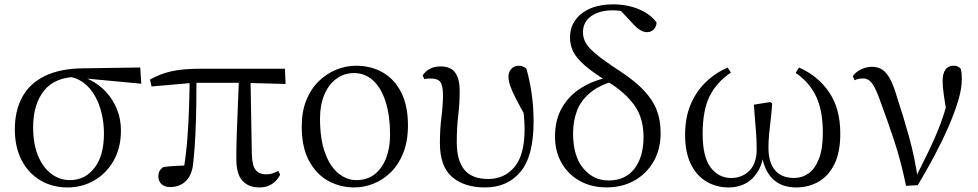

<svg xmlns="http://www.w3.org/2000/svg" viewBox="-20 -825 4381 860"><path d="M282 14.6Q215.2 14.6 161.5 -16.8Q107.8 -48.2 77.1 -106.9Q46.5 -165.5 46.5 -245.6Q46.5 -328.5 79 -389.2Q111.6 -450 179.2 -483.8Q246.9 -517.6 350.8 -519L608.1 -522.7L612.8 -450L346.1 -475.1L329.2 -481Q226.5 -480.5 177.4 -419.1Q128.4 -357.7 128.4 -254.5Q128.4 -179.9 150.6 -126.9Q172.9 -73.9 210.2 -46.1Q247.6 -18.2 293.4 -18.2Q360.4 -18.2 403 -72.6Q445.6 -127 445.6 -227.7Q445.6 -274.5 435 -318.2Q424.4 -361.8 404.1 -397.3Q383.7 -432.7 353 -455.4Q322.4 -478.1 281.6 -483L295 -492Q342.9 -487.6 384.2 -466.6Q425.5 -445.6 456.2 -411.9Q486.9 -378.2 504.3 -334.6Q521.7 -291.1 521.7 -240.9Q521.7 -162.3 488.7 -104.9Q455.8 -47.5 401.5 -16.4Q347.2 14.6 282 14.6Z M742 12.8Q717.1 12.8 703.3 -0.4Q689.4 -13.7 689.4 -34.1Q689.4 -49.2 694.9 -59.2Q700.4 -69.2 711.1 -76.7Q735.6 -80.1 763.7 -81.8Q791.7 -83.5 825 -83.6L801.1 -56.8Q813.7 -131.3 819.2 -204.1Q824.7 -276.8 826.9 -346.5Q829.1 -416.2 829.6 -482H860.2Q860.2 -419.6 859.2 -354.8Q858.2 -290 855.4 -226Q852.6 -162 846.2 -101.6Q842 -44.2 814.2 -15.7Q786.4 12.8 742 12.8ZM658.8 -437.7 651.8 -468.5Q696.4 -494.2 747.7 -505.6Q799 -517 870.1 -517H1256.3L1259.1 -448.9L1071.6 -454H845.8ZM1142 14.6Q1094.2 14.6 1066.3 -14.8Q1038.5 -44.3 1038.5 -114.1Q1038.5 -163.3 1040.4 -222.9Q1042.4 -282.5 1045.3 -348.6Q1048.2 -414.7 1050.6 -482H1102L1108 -131.8Q1110 -81.3 1126 -62.8Q1142.1 -44.2 1169.9 -44.2Q1188.9 -44.2 1201.4 -48.5Q1213.9 -52.8 1226.3 -59.8L1234.9 -42.5Q1220.7 -15 1197.5 -0.2Q1174.4 14.6 1142 14.6Z M1566.1 14.6Q1504.7 14.6 1451.2 -14.3Q1397.7 -43.3 1364.6 -103.8Q1331.5 -164.4 1331.5 -258Q1331.5 -325.8 1352.2 -376.7Q1372.9 -427.5 1408.1 -461.6Q1443.4 -495.8 1486.7 -513.2Q1529.9 -530.6 1574.5 -530.6Q1642.5 -530.6 1694.9 -500.3Q1747.4 -470 1777.4 -410.5Q1807.3 -351.1 1807.3 -263.4Q1807.3 -193 1786.6 -140.7Q1765.9 -88.3 1731.1 -53.9Q1696.2 -19.4 1653.3 -2.4Q1610.5 14.6 1566.1 14.6ZM1576 -18.2Q1625 -18.2 1658.6 -44.9Q1692.2 -71.6 1709.7 -117.6Q1727.2 -163.6 1727.2 -220.9Q1727.2 -306 1707.6 -368.1Q1688.1 -430.2 1651.7 -464Q1615.4 -497.8 1565.8 -497.8Q1521.4 -497.8 1486.7 -472.2Q1452 -446.7 1432.7 -400.7Q1413.4 -354.8 1413.4 -294.9Q1413.4 -200.6 1436.3 -139Q1459.3 -77.4 1496.6 -47.8Q1533.9 -18.2 1576 -18.2Z M2152.7 14.6Q2059.7 14.6 2005 -32.4Q1950.4 -79.5 1950.4 -184.1Q1950.4 -246.2 1957.3 -300.9Q1964.2 -355.5 1964.2 -397.8Q1964.2 -441.2 1952.6 -457.3Q1941 -473.4 1909.6 -473.4Q1901.8 -473.4 1894.2 -472.9Q1886.6 -472.4 1880.6 -470.4L1873.1 -487.6Q1886.2 -506.6 1906 -517Q1925.8 -527.4 1953.2 -527.4Q1999.9 -527.4 2019.4 -498.9Q2039 -470.5 2039 -419.5Q2039 -361.4 2032.4 -307.2Q2025.9 -252.9 2025.9 -187.9Q2025.9 -106.5 2059.8 -64.9Q2093.8 -23.3 2167.2 -23.3Q2239.4 -23.3 2284.5 -77.1Q2329.7 -130.8 2329.7 -245.9Q2329.7 -274.7 2326.9 -304.8Q2324.1 -334.9 2318.9 -369.8L2335.1 -367.5L2339.3 -293.8Q2308.2 -349.2 2290.2 -384.4Q2272.2 -419.7 2264.8 -442.1Q2257.5 -464.5 2257.5 -481.2Q2257.5 -503 2270.5 -516.8Q2283.6 -530.6 2302.6 -530.6Q2314.2 -530.6 2323.1 -527Q2331.9 -523.4 2338 -516.9Q2352.4 -467.3 2361.2 -407Q2370 -346.7 2370 -280.1Q2370 -125.4 2311.4 -55.4Q2252.8 14.6 2152.7 14.6Z M2697.4 14.4Q2628.8 14.4 2576.5 -14.9Q2524.2 -44.3 2495.1 -95.6Q2465.9 -146.9 2465.9 -213.3Q2465.9 -289.5 2498.1 -344.1Q2530.2 -398.7 2585.8 -432.8Q2641.4 -467 2712.5 -479.7V-487.2L2733.2 -463.1Q2663.9 -443.5 2622.8 -409Q2581.7 -374.6 2564.3 -328.6Q2546.9 -282.6 2546.9 -227.5Q2546.9 -125.9 2592.3 -71.3Q2637.7 -16.6 2706.1 -16.6Q2781 -16.6 2821.8 -69.4Q2862.5 -122.1 2862.5 -211.8Q2862.5 -297.6 2820.4 -355.1Q2778.3 -412.6 2704.4 -457.5Q2636.4 -499.6 2599.3 -532Q2562.3 -564.3 2547.7 -593.6Q2533.1 -622.9 2533.1 -656.9Q2533.1 -701.6 2557.1 -735.1Q2581 -768.6 2624.1 -787Q2667.2 -805.5 2725.3 -805.5Q2789.9 -805.5 2841.6 -783.7Q2893.3 -761.9 2920.8 -724.3Q2920.6 -706.4 2908.6 -693.7Q2896.6 -681 2877.8 -681Q2862.5 -681 2846.8 -690.8Q2831.1 -700.5 2813.3 -720.5L2752.2 -785.9L2810.8 -777.9L2815.2 -755.9Q2796.6 -767.3 2773.6 -773Q2750.5 -778.7 2724.7 -778.7Q2664.5 -778.7 2627.9 -752.6Q2591.2 -726.5 2591.2 -680.2Q2591.2 -655.4 2603.6 -633Q2615.9 -610.5 2651.1 -581.6Q2686.3 -552.7 2754.8 -507.8Q2822 -463.9 2862.3 -421.8Q2902.7 -379.6 2920.9 -333.6Q2939.1 -287.5 2939.1 -229.1Q2939.1 -157.2 2907.8 -102.2Q2876.5 -47.2 2821.8 -16.4Q2767.1 14.4 2697.4 14.4Z M3244.1 14.6Q3188.7 14.6 3144.2 -11.7Q3099.7 -38.1 3074.2 -90.4Q3048.7 -142.6 3048.7 -221.4Q3048.7 -297.1 3072.9 -355.6Q3097.2 -414.1 3140.3 -456.1Q3183.4 -498.1 3239.1 -522.4L3254 -500Q3190.1 -457.5 3158.7 -394.3Q3127.3 -331.2 3127.3 -226.6Q3127.3 -121.3 3163.3 -74.5Q3199.3 -27.8 3255.2 -27.8Q3303.9 -27.8 3336.6 -60.4Q3369.3 -93 3369.3 -157.3Q3369.3 -203.8 3365.1 -249Q3360.9 -294.1 3356.9 -356.2L3430.2 -367.9L3438.8 -361.9Q3436.4 -324.8 3432 -289.5Q3427.7 -254.2 3424.9 -222.8Q3422 -191.4 3422 -164.1Q3422 -97.7 3451.2 -62.8Q3480.3 -27.8 3537.1 -27.8Q3572.5 -27.8 3601.4 -48.2Q3630.3 -68.5 3647.9 -113.1Q3665.6 -157.6 3665.6 -229.5Q3665.6 -328.9 3635.9 -392.3Q3606.3 -455.6 3544 -498.6L3558.9 -522.6Q3643.7 -485.3 3693.7 -411.9Q3743.8 -338.4 3743.8 -226.7Q3743.8 -142.9 3717.4 -89.7Q3691 -36.5 3646 -10.9Q3601.1 14.6 3546 14.6Q3478.7 14.6 3438.8 -25.9Q3399 -66.5 3388.7 -149.5H3401Q3397.9 -97.3 3376.7 -60.4Q3355.5 -23.6 3321.6 -4.5Q3287.8 14.6 3244.1 14.6Z M4038.3 7.3Q4016.3 -100.7 3985.6 -193.6Q3954.8 -286.5 3924.7 -367.2Q3903.2 -428.8 3886.7 -451.1Q3870.3 -473.5 3845.8 -473.5Q3823.8 -473.5 3807.8 -465.5L3799.6 -484.2Q3814.3 -503.8 3837.8 -514.8Q3861.4 -525.8 3884.8 -525.8Q3913.3 -525.8 3932.9 -512.4Q3952.4 -498.9 3968.3 -468.4Q3984.3 -437.9 3998.9 -386.3Q4025.8 -305.9 4051.7 -212.5Q4077.6 -119.1 4091.2 -22.3H4076.7L4083.1 -33.8Q4109.7 -86.9 4132.2 -132.7Q4154.7 -178.4 4173.6 -222.6Q4192.6 -266.8 4208.3 -315.8Q4223.9 -364.7 4237.7 -423.6L4224.7 -295.2Q4213.9 -355.7 4208 -395.9Q4202.1 -436.1 4202.1 -462Q4202.1 -495.7 4214.8 -513.3Q4227.5 -530.8 4250.9 -530.8Q4262.8 -530.8 4270.2 -527.2Q4277.5 -523.6 4283.4 -516.7Q4286.1 -505.4 4287.1 -494.5Q4288.1 -483.5 4288.1 -469.6Q4288.1 -427.2 4271.1 -371.4Q4254.2 -315.7 4226.2 -252.2Q4198.2 -188.7 4163.1 -122.9Q4128 -57.2 4090.8 4.4Z"/></svg>

Font: Noto Serif HK
Style: Regular
Weight: 200
Designer: Ryoko NISHIZUKA 西塚涼子 (kana & ideographs); Frank Grießhammer (Latin, Greek & Cyrillic); Wenlong ZHANG 张文龙 (bopomofo); San
Foundry: Adobe
Version: Version 2.001;hotconv 1.1.0;makeotfexe 2.6.0